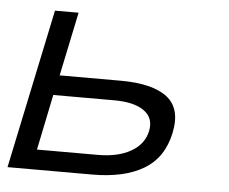

<svg xmlns="http://www.w3.org/2000/svg" viewBox="-64 -501 651 546"><g transform="rotate(5 261.0 -227.5)"><path d="M101.1 -272.9H274.9Q366.2 -272.9 408.2 -240.5Q450.2 -208 435.1 -137.2Q419.9 -65.9 364.5 -33Q309.1 0 217.8 0H-23.9L71.8 -455.1H139.2ZM368.2 -137.2Q376 -174.8 347.4 -195.3Q318.8 -215.8 262.2 -215.8H87.9L55.2 -57.1H229Q286.1 -57.1 323 -78.1Q359.9 -99.1 368.2 -137.2Z"/></g></svg>

Font: Anonymous Pro
Style: Italic
Weight: 400
Italic angle: -12°
Monospace: yes
Designer: Mark Simonson
Version: Version 1.003